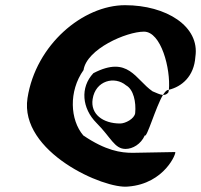

<svg xmlns="http://www.w3.org/2000/svg" viewBox="-20 -730 775 740"><path d="M86 -352C54 -144 382 0 474 -11C616 -22 662 -144 655 -144L491 -141C446 -141 388 -149 301 -208C250 -268 244 -378 302 -460C314 -541 467 -608 535 -608C601 -608 638 -465 631 -384C680 -396 728 -435 733 -511C751 -629 620 -710 462 -710C300 -710 118 -558 86 -352ZM340 -448C288 -393 296 -312 352 -256C408 -200 421 -156 464 -156C491 -156 523 -174 538 -208C546 -197 580 -317 608 -364C596 -365 583 -372 568 -378C502 -423 475 -518 340 -448ZM337 -348C348 -420 422 -438 466 -401C495 -385 505 -336 501 -294C498 -272 463 -254 443 -254C377 -254 328 -290 337 -348ZM608 -364C616 -364 623 -366 629 -374L631 -384C630 -384 628 -383 627 -383C622 -383 615 -375 608 -364Z"/></svg>

Font: Ampere
Style: SCCndIta
Weight: 400
Version: Version 1